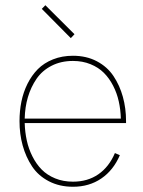

<svg xmlns="http://www.w3.org/2000/svg" viewBox="-20 -710 551 740"><path d="M154.8 -689.9 267.1 -578.1 252.9 -563 141.1 -675.8ZM465.8 -243.2V-235.8H75.2Q76.2 -200.7 83.3 -168.5Q90.3 -136.2 105 -107.2Q119.6 -78.1 140.6 -56.6Q161.6 -35.2 192.6 -22.5Q223.6 -9.8 261.2 -9.8Q317.9 -9.8 359.1 -38.3Q400.4 -66.9 422.9 -120.1L441.9 -111.8Q417 -53.7 370.4 -22Q323.7 9.8 261.2 9.8Q209 9.8 168.2 -11.5Q127.4 -32.7 103.5 -68.8Q79.6 -105 67.4 -149.2Q55.2 -193.4 55.2 -243.2Q55.2 -282.2 62.5 -318.4Q69.8 -354.5 85.9 -387Q102.1 -419.4 125.7 -443.4Q149.4 -467.3 184.3 -481.2Q219.2 -495.1 261.2 -495.1Q313 -495.1 353.3 -473.9Q393.6 -452.6 417.5 -416.7Q441.4 -380.9 453.6 -336.7Q465.8 -292.5 465.8 -243.2ZM75.2 -252.9H445.8Q444.8 -287.6 437.7 -319.3Q430.7 -351.1 416 -379.6Q401.4 -408.2 380.4 -429.2Q359.4 -450.2 328.9 -462.6Q298.3 -475.1 261.2 -475.1Q214.8 -475.1 178.7 -456.5Q142.6 -438 120.8 -406.2Q99.1 -374.5 87.6 -335.7Q76.2 -296.9 75.2 -252.9Z"/></svg>

Font: Genome Thin
Style: Regular
Weight: 250
Designer: Alfredo Marco Pradil
Version: Version 1.001